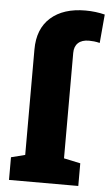

<svg xmlns="http://www.w3.org/2000/svg" viewBox="-55 -808 483 845"><g transform="rotate(5 187.0 -386.0)"><path d="M17.6 0V-100.1L79.1 -115.7V-581.5Q79.1 -673.3 135 -722.7Q190.9 -772 288.1 -772Q311 -772 332.8 -769.3Q354.5 -766.6 374 -761.7L362.8 -635.3Q348.6 -638.7 337.2 -639.9Q325.7 -641.1 314.9 -641.1Q283.7 -641.1 267.1 -625.5Q250.5 -609.9 250.5 -581.5V-115.7L323.7 -100.1V0Z"/></g></svg>

Font: Roboto Slab LO Black
Style: Regular
Weight: 900
Designer: Google
Version: Version 2.000